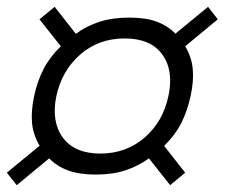

<svg xmlns="http://www.w3.org/2000/svg" viewBox="-42 -666 658 562"><path d="M7 -124 -22 -160.5 74 -239.5Q55 -271 51.8 -306Q48.5 -341 58 -385Q67.5 -429 85.5 -464Q103.5 -499 136 -530.5L73.5 -609.5L118 -646L180 -567Q212 -590.5 249.8 -602.5Q287.5 -614.5 336 -614.5Q385 -614.5 417 -602.5Q449 -590.5 471.5 -567.5L567 -646L595.5 -609.5L500 -530.5Q519 -499 522.2 -464Q525.5 -429 516 -385Q506.5 -341.5 488.8 -306.2Q471 -271 438.5 -239L500 -160.5L456 -124L394 -202.5Q362 -179.5 324.5 -167.2Q287 -155 238.5 -155Q190 -155 157 -167.2Q124 -179.5 102 -202.5ZM251.5 -216.5Q327.5 -216.5 381.5 -263.5Q435.5 -310.5 451 -385Q467 -459.5 433 -506.5Q399 -553.5 323 -553.5Q247 -553.5 193 -506.5Q139 -459.5 123 -385Q107.5 -310.5 141.8 -263.5Q176 -216.5 251.5 -216.5Z"/></svg>

Font: Besley* Condensed
Style: Italic
Weight: 400
Width: 3
Italic angle: -13°
Designer: Owen Earl
Foundry: indestructible type*
Version: Version 3.000; ttfautohint (v1.8.3)